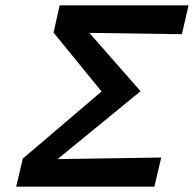

<svg xmlns="http://www.w3.org/2000/svg" viewBox="-20 -719 731 724"><path d="M666 -590 691 -699H205L182 -596L363 -374L66 -121L41 -15H562L588 -125L197 -119L510 -375L317 -595Z"/></svg>

Font: Passageway
Style: BdIt
Weight: 700
Foundry: Ascender Corporation
Version: Version 1.11